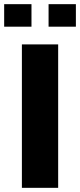

<svg xmlns="http://www.w3.org/2000/svg" viewBox="-34 -901 384 921"><path d="M71 0V-688H245V0ZM-14 -773V-881H117V-773ZM199 -773V-881H330V-773Z"/></svg>

Font: Saira Thin
Style: Bold
Weight: 700
Version: Version 1.101